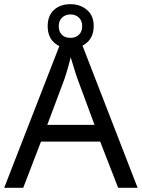

<svg xmlns="http://www.w3.org/2000/svg" viewBox="-20 -898 679 918"><path d="M545 0 459 -221H176L91 0H0L279 -717H360L638 0ZM352 -517Q349 -525 342 -546Q335 -567 328.5 -589.5Q322 -612 318 -624Q313 -604 307.5 -583.5Q302 -563 296.5 -546Q291 -529 287 -517L206 -301H432ZM317 -667Q268 -667 238 -695Q208 -723 208 -773Q208 -823 238 -850.5Q268 -878 317 -878Q364 -878 396 -850.5Q428 -823 428 -774Q428 -723 396.5 -695Q365 -667 317 -667ZM317 -717Q342 -717 357.5 -732Q373 -747 373 -773Q373 -799 357 -814Q341 -829 317 -829Q293 -829 277 -814Q261 -799 261 -773Q261 -747 275.5 -732Q290 -717 317 -717Z"/></svg>

Font: Noto Sans Gujarati
Style: Regular
Weight: 400
Designer: Jelle Bosma - Monotype Design Team, Universal Thirst
Foundry: Monotype Imaging Inc.
Version: Version 2.102